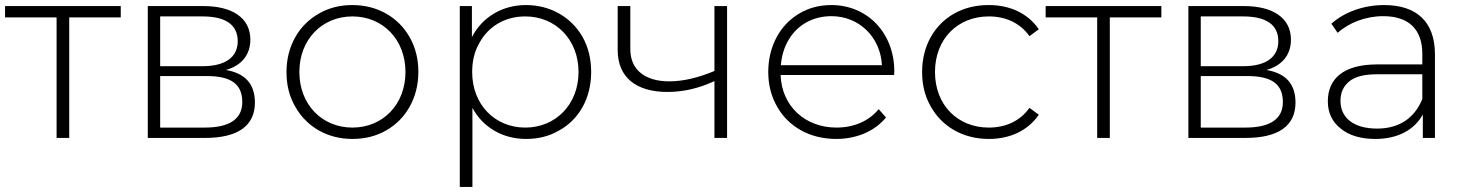

<svg xmlns="http://www.w3.org/2000/svg" viewBox="-21 -546 5795 760"><path d="M-1 -477H203V0H253V-477H457V-522H-1Z M564 -522V0H790C922 0 988 -49 988 -140C988 -213 950 -256 873 -269C934 -286 970 -328 970 -389C970 -474 900 -522 784 -522ZM613 -245H797C894 -245 938 -213 938 -142C938 -75 888 -41 789 -41H613ZM613 -284V-481H781C872 -481 920 -448 920 -383C920 -319 870 -284 781 -284Z M1113 -261C1113 -210 1124 -165 1147 -125C1192 -44 1275 4 1374 4C1423 4 1468 -7 1508 -30C1587 -75 1635 -160 1635 -261C1635 -312 1624 -357 1601 -398C1556 -478 1473 -526 1374 -526C1325 -526 1280 -515 1241 -492C1161 -447 1113 -362 1113 -261ZM1164 -261C1164 -390 1254 -481 1374 -481C1494 -481 1584 -390 1584 -261C1584 -132 1494 -41 1374 -41C1254 -41 1164 -132 1164 -261Z M1799 -522V194H1849V-119C1890 -42 1969 4 2061 4C2110 4 2154 -7 2193 -30C2272 -74 2319 -158 2319 -261C2319 -312 2308 -358 2286 -398C2241 -478 2158 -526 2061 -526C1968 -526 1888 -479 1847 -399V-522ZM1876 -375C1912 -442 1978 -481 2058 -481C2178 -481 2269 -390 2269 -261C2269 -132 2178 -41 2058 -41C1938 -41 1848 -132 1848 -261C1848 -304 1857 -342 1876 -375Z M2424 -348C2424 -239 2498 -182 2621 -182C2683 -182 2745 -196 2807 -225V0H2857V-522H2807V-265C2742 -238 2683 -224 2628 -224C2532 -224 2474 -270 2474 -351V-522H2424Z M3055 -124C3100 -44 3185 4 3289 4C3369 4 3441 -26 3486 -81L3457 -114C3418 -66 3358 -41 3290 -41C3166 -41 3073 -126 3069 -249H3518L3519 -263C3519 -416 3412 -526 3270 -526C3223 -526 3180 -515 3142 -492C3066 -447 3020 -362 3020 -261C3020 -210 3032 -164 3055 -124ZM3101 -389C3136 -448 3197 -482 3270 -482C3379 -482 3464 -400 3470 -288H3070C3073 -325 3083 -359 3101 -389Z M3663 -125C3708 -44 3792 4 3893 4C3977 4 4048 -29 4091 -92L4054 -119C4017 -67 3960 -41 3893 -41C3770 -41 3680 -130 3680 -261C3680 -392 3770 -481 3893 -481C3960 -481 4017 -455 4054 -403L4091 -430C4048 -493 3977 -526 3893 -526C3842 -526 3797 -515 3757 -493C3677 -448 3629 -364 3629 -261C3629 -210 3640 -165 3663 -125Z M4118 -477H4322V0H4372V-477H4576V-522H4118Z M4683 -522V0H4909C5041 0 5107 -49 5107 -140C5107 -213 5069 -256 4992 -269C5053 -286 5089 -328 5089 -389C5089 -474 5019 -522 4903 -522ZM4732 -245H4916C5013 -245 5057 -213 5057 -142C5057 -75 5007 -41 4908 -41H4732ZM4732 -284V-481H4900C4991 -481 5039 -448 5039 -383C5039 -319 4989 -284 4900 -284Z M5286 -37C5319 -10 5365 4 5423 4C5512 4 5578 -32 5611 -93V0H5659V-331C5659 -459 5587 -526 5458 -526C5378 -526 5301 -499 5249 -452L5274 -416C5318 -456 5385 -482 5454 -482C5555 -482 5609 -430 5609 -333V-291H5430C5294 -291 5235 -232 5235 -145C5235 -100 5252 -64 5286 -37ZM5320 -224C5343 -243 5380 -252 5431 -252H5609V-154C5578 -78 5517 -37 5430 -37C5338 -37 5285 -79 5285 -147C5285 -180 5297 -205 5320 -224Z"/></svg>

Font: Montserrat Light
Style: Regular
Weight: 300
Designer: Julieta Ulanovsky
Foundry: Julieta Ulanovsky
Version: Version 7.200